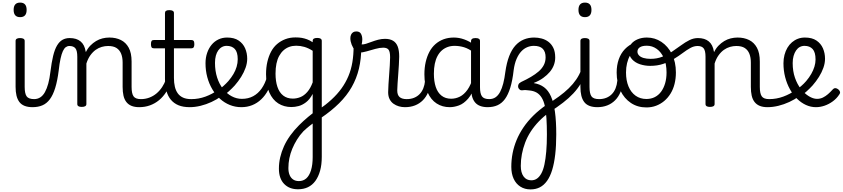

<svg xmlns="http://www.w3.org/2000/svg" viewBox="-20 -808 6487 1478"><path d="M231 17Q195 17 169.5 7Q144 -3 129 -23Q114 -43 107 -72Q100 -101 100 -139V-493Q100 -504 108.5 -509.5Q117 -515 134 -515Q152 -515 161 -509.5Q170 -504 170 -493V-139Q170 -88 185 -66.5Q200 -45 244 -45Q255 -45 261 -35.5Q267 -26 266 -14Q265 -2 256.5 7.5Q248 17 231 17ZM135 -676Q110 -676 97.5 -690Q85 -704 85 -732Q85 -760 97.5 -774Q110 -788 135 -788Q160 -788 172.5 -774Q185 -760 185 -732Q185 -704 172.5 -690Q160 -676 135 -676Z M230 17Q221 17 216.5 7.5Q212 -2 213.5 -14Q215 -26 222 -35.5Q229 -45 242 -45Q269 -45 290 -58.5Q311 -72 326 -99Q341 -126 351.5 -165Q362 -204 368 -255Q377 -328 389 -377.5Q401 -427 419 -457.5Q437 -488 461 -501.5Q485 -515 516 -515Q525 -515 529.5 -505.5Q534 -496 533.5 -484Q533 -472 528 -463Q523 -454 514 -454Q499 -454 486.5 -445Q474 -436 464 -414.5Q454 -393 446 -356.5Q438 -320 432 -266Q422 -186 405 -131Q388 -76 363.5 -43.5Q339 -11 306 3Q273 17 230 17Z M1052 17Q1017 17 992.5 7Q968 -3 952.5 -23Q937 -43 930.5 -72Q924 -101 924 -139V-326Q924 -366 912.5 -394.5Q901 -423 877 -438.5Q853 -454 812 -454Q788 -454 763.5 -447Q739 -440 717 -424.5Q695 -409 676 -383Q657 -357 645 -319V-7Q645 4 636 9.5Q627 15 609 15Q592 15 583.5 9.5Q575 4 575 -7V-371Q575 -418 560.5 -436Q546 -454 514 -454Q501 -454 495 -463Q489 -472 489 -484Q489 -496 496 -505.5Q503 -515 516 -515Q543 -515 564 -508.5Q585 -502 600.5 -489Q616 -476 625.5 -457Q635 -438 639 -414L641 -407Q655 -436 675.5 -457Q696 -478 719.5 -492Q743 -506 769 -512.5Q795 -519 822 -519Q872 -519 910.5 -500Q949 -481 971 -440.5Q993 -400 993 -334V-139Q993 -88 1008 -66.5Q1023 -45 1065 -45Q1077 -45 1082.5 -35.5Q1088 -26 1087 -14Q1086 -2 1077.5 7.5Q1069 17 1052 17Z M1051 17Q1039 17 1033 7.5Q1027 -2 1028 -14Q1029 -26 1038 -35.5Q1047 -45 1064 -45Q1099 -45 1129.5 -56.5Q1160 -68 1184.5 -88.5Q1209 -109 1228 -137.5Q1247 -166 1258 -199Q1263 -212 1273.5 -211Q1284 -210 1292 -202Q1300 -194 1296 -183Q1283 -137 1259.5 -100Q1236 -63 1204.5 -37Q1173 -11 1134.5 3Q1096 17 1051 17Z M1440 17Q1390 17 1354.5 2.5Q1319 -12 1295.5 -40Q1272 -68 1261 -109Q1250 -150 1250 -202V-436H1165Q1152 -436 1147 -443.5Q1142 -451 1142 -468Q1142 -486 1147 -493Q1152 -500 1165 -500H1250V-708Q1250 -719 1258 -724.5Q1266 -730 1283 -730Q1301 -730 1310 -724.5Q1319 -719 1319 -708V-500H1453Q1465 -500 1470.5 -493Q1476 -486 1476 -468Q1476 -451 1470.5 -443.5Q1465 -436 1453 -436H1319V-208Q1319 -171 1326 -141Q1333 -111 1348.5 -89.5Q1364 -68 1389.5 -56.5Q1415 -45 1452 -45Q1464 -45 1470 -35.5Q1476 -26 1475 -14Q1474 -2 1465.5 7.5Q1457 17 1440 17Z M1440 17Q1425 17 1419 7.5Q1413 -2 1415.5 -14Q1418 -26 1427.5 -35.5Q1437 -45 1453 -45Q1509 -45 1562 -64.5Q1615 -84 1655 -114Q1666 -121 1674.5 -117Q1683 -113 1687.5 -103Q1692 -93 1691.5 -82Q1691 -71 1682 -66Q1649 -42 1608 -23Q1567 -4 1524 6.5Q1481 17 1440 17Z M1659 -113Q1681 -129 1701 -147Q1721 -165 1738 -184Q1761 -211 1777 -238Q1793 -265 1801.5 -294Q1810 -323 1810 -352Q1810 -407 1787.5 -431Q1765 -455 1725 -455Q1712 -455 1706.5 -464.5Q1701 -474 1701.5 -487Q1702 -500 1709 -509.5Q1716 -519 1728 -519Q1783 -519 1817 -496Q1851 -473 1867 -436Q1883 -399 1883 -356Q1883 -322 1870.5 -286.5Q1858 -251 1836.5 -216.5Q1815 -182 1787 -150Q1766 -127 1742.5 -106Q1719 -85 1693 -66Z M1838 17Q1791 17 1749 0Q1707 -17 1673 -48Q1639 -79 1614 -121.5Q1589 -164 1575.5 -214.5Q1562 -265 1562 -321Q1562 -364 1574.5 -400.5Q1587 -437 1609 -463.5Q1631 -490 1661.5 -504.5Q1692 -519 1728 -519Q1740 -519 1746 -509.5Q1752 -500 1751.5 -487Q1751 -474 1743.5 -464.5Q1736 -455 1724 -455Q1705 -455 1688.5 -446Q1672 -437 1660 -420Q1648 -403 1641.5 -379Q1635 -355 1635 -324Q1635 -262 1651.5 -211Q1668 -160 1697 -123.5Q1726 -87 1763.5 -67Q1801 -47 1842 -47Q1891 -47 1929 -67.5Q1967 -88 1994 -126.5Q2021 -165 2035 -216Q2037 -224 2048.5 -225.5Q2060 -227 2070.5 -222.5Q2081 -218 2078 -208Q2066 -156 2044 -114.5Q2022 -73 1991 -43.5Q1960 -14 1921.5 1.5Q1883 17 1838 17Z M2274 649Q2207 649 2167 607.5Q2127 566 2127 490Q2127 446 2137 403Q2147 360 2166 318Q2185 276 2214.5 235Q2244 194 2283 155Q2299 139 2316.5 123Q2334 107 2352 92Q2370 77 2387 64V-85Q2364 -42 2335.5 -20.5Q2307 1 2278.5 8.5Q2250 16 2223 16Q2166 16 2122 -12Q2078 -40 2053 -96.5Q2028 -153 2028 -237Q2028 -288 2038 -331.5Q2048 -375 2066.5 -410Q2085 -445 2113 -469Q2141 -493 2176.5 -506.5Q2212 -520 2255 -520Q2282 -520 2302.5 -516.5Q2323 -513 2343.5 -505.5Q2364 -498 2387 -483V-493Q2387 -505 2395.5 -510.5Q2404 -516 2422 -516Q2439 -516 2448 -510.5Q2457 -505 2457 -493V399Q2457 460 2444 506.5Q2431 553 2407.5 585Q2384 617 2350.5 633Q2317 649 2274 649ZM2281 586Q2314 586 2337.5 565.5Q2361 545 2374 503Q2387 461 2387 401V143Q2374 152 2362 162Q2350 172 2338 182Q2326 192 2315 203Q2287 233 2266 267Q2245 301 2230 337Q2215 373 2207.5 410.5Q2200 448 2200 486Q2200 517 2209.5 539.5Q2219 562 2237 574Q2255 586 2281 586ZM2234 -49Q2264 -49 2292.5 -60.5Q2321 -72 2345.5 -100Q2370 -128 2387 -174V-417Q2354 -438 2323 -447Q2292 -456 2260 -456Q2231 -456 2206.5 -447Q2182 -438 2162.5 -420.5Q2143 -403 2129 -377.5Q2115 -352 2108 -318Q2101 -284 2101 -241Q2101 -183 2115.5 -139.5Q2130 -96 2160 -72.5Q2190 -49 2234 -49Z M2448 102Q2438 110 2429 104Q2420 98 2416 85.5Q2412 73 2415 59.5Q2418 46 2431 38Q2488 -1 2532.5 -42Q2577 -83 2609 -127.5Q2641 -172 2662 -222Q2683 -272 2692.5 -329Q2702 -386 2702 -451Q2702 -461 2711 -465Q2720 -469 2731.5 -467.5Q2743 -466 2752 -459.5Q2761 -453 2761 -442Q2761 -355 2743 -279.5Q2725 -204 2687.5 -138Q2650 -72 2590.5 -13Q2531 46 2448 102Z M3097 17Q3073 17 3050.5 10.5Q3028 4 3009 -9.5Q2990 -23 2979 -45Q2968 -67 2968 -98Q2968 -125 2970.5 -159.5Q2973 -194 2975.5 -231.5Q2978 -269 2980.5 -304.5Q2983 -340 2983 -367Q2983 -410 2971 -425.5Q2959 -441 2930 -441Q2903 -441 2869 -431.5Q2835 -422 2802 -412.5Q2769 -403 2745 -403Q2728 -403 2712.5 -421Q2697 -439 2687 -464.5Q2677 -490 2677 -514Q2677 -529 2682.5 -541Q2688 -553 2698 -559.5Q2708 -566 2723 -566Q2749 -566 2759 -547.5Q2769 -529 2769 -504Q2769 -494 2767.5 -484Q2766 -474 2764 -466Q2778 -465 2797.5 -471Q2817 -477 2840.5 -486Q2864 -495 2890.5 -502Q2917 -509 2944 -509Q2981 -509 3005.5 -494.5Q3030 -480 3041.5 -450Q3053 -420 3053 -372Q3053 -345 3050.5 -309Q3048 -273 3045.5 -235.5Q3043 -198 3040.5 -165.5Q3038 -133 3038 -112Q3038 -76 3056.5 -60.5Q3075 -45 3110 -45Q3122 -45 3128.5 -35.5Q3135 -26 3134 -14Q3133 -2 3124 7.5Q3115 17 3097 17Z M3098 17Q3086 17 3080 7.5Q3074 -2 3075 -14Q3076 -26 3085 -35.5Q3094 -45 3111 -45Q3142 -45 3167 -55Q3192 -65 3210 -83.5Q3228 -102 3238.5 -128Q3249 -154 3252 -186Q3253 -199 3264 -203.5Q3275 -208 3285.5 -203.5Q3296 -199 3295 -186Q3292 -137 3276.5 -99.5Q3261 -62 3235 -36Q3209 -10 3174.5 3.5Q3140 17 3098 17Z M3442 17Q3385 17 3341 -11.5Q3297 -40 3272 -96.5Q3247 -153 3247 -236Q3247 -287 3257 -330.5Q3267 -374 3285.5 -409Q3304 -444 3332 -468.5Q3360 -493 3395.5 -506Q3431 -519 3474 -519Q3514 -519 3554 -504.5Q3594 -490 3628 -465V-403Q3589 -433 3553 -444Q3517 -455 3479 -455Q3450 -455 3425.5 -446Q3401 -437 3381.5 -420Q3362 -403 3348 -377Q3334 -351 3327 -317Q3320 -283 3320 -240Q3320 -182 3334.5 -138.5Q3349 -95 3379 -71.5Q3409 -48 3453 -48Q3488 -48 3520 -64Q3552 -80 3578.5 -117Q3605 -154 3622 -215L3640 -163Q3618 -88 3584 -49Q3550 -10 3513 3.5Q3476 17 3442 17ZM3734 17Q3701 17 3676 7.5Q3651 -2 3635.5 -21.5Q3620 -41 3613 -69.5Q3606 -98 3606 -136V-491Q3606 -503 3614.5 -509Q3623 -515 3641 -515Q3658 -515 3666.5 -509.5Q3675 -504 3675 -492V-136Q3675 -88 3690 -66.5Q3705 -45 3747 -45Q3755 -45 3759.5 -35.5Q3764 -26 3763 -14Q3762 -2 3755 7.5Q3748 17 3734 17Z M3733 17Q3724 17 3719.5 7.5Q3715 -2 3716.5 -14Q3718 -26 3725 -35.5Q3732 -45 3745 -45Q3774 -45 3794.5 -59Q3815 -73 3829.5 -100Q3844 -127 3854 -166Q3864 -205 3870 -254Q3880 -325 3899.5 -375.5Q3919 -426 3947.5 -457.5Q3976 -489 4012.5 -504Q4049 -519 4092 -519Q4101 -519 4105 -509Q4109 -499 4108.5 -486.5Q4108 -474 4103 -464.5Q4098 -455 4089 -455Q4063 -455 4038 -444.5Q4013 -434 3992.5 -412Q3972 -390 3956.5 -354.5Q3941 -319 3934 -267Q3925 -187 3908 -132.5Q3891 -78 3867 -45.5Q3843 -13 3810 2Q3777 17 3733 17Z M4064 650Q4019 650 3985.5 628.5Q3952 607 3934 568Q3916 529 3916 476Q3916 457 3927 448.5Q3938 440 3952.5 439Q3967 438 3978 445.5Q3989 453 3989 469Q3989 521 4010.5 550.5Q4032 580 4070 580Q4095 580 4114 566.5Q4133 553 4147.5 526.5Q4162 500 4171 458Q4180 416 4185 358.5Q4190 301 4190 227Q4190 157 4186.5 103Q4183 49 4174.5 9.5Q4166 -30 4150 -56Q4134 -82 4110.5 -95.5Q4087 -109 4053 -112Q4040 -114 4027 -114.5Q4014 -115 4002 -113Q3990 -111 3981 -118Q3972 -125 3969 -135.5Q3966 -146 3971 -157.5Q3976 -169 3992 -177Q4033 -196 4067 -216Q4101 -236 4126.5 -258Q4152 -280 4166 -307Q4180 -334 4180 -367Q4180 -410 4158 -432.5Q4136 -455 4090 -455Q4075 -455 4068 -464.5Q4061 -474 4061.5 -486.5Q4062 -499 4069.5 -509Q4077 -519 4092 -519Q4121 -519 4149.5 -511.5Q4178 -504 4201.5 -486.5Q4225 -469 4239.5 -439.5Q4254 -410 4254 -365Q4254 -335 4243.5 -307Q4233 -279 4212.5 -254.5Q4192 -230 4161.5 -208Q4131 -186 4090 -170V-168Q4135 -161 4168 -136.5Q4201 -112 4221.5 -65.5Q4242 -19 4252 53Q4262 125 4262 227Q4262 313 4254 381.5Q4246 450 4230.5 500.5Q4215 551 4191 584.5Q4167 618 4135.5 634Q4104 650 4064 650Z M3989 469Q3989 484 3978 493Q3967 502 3952.5 503.5Q3938 505 3927 498Q3916 491 3916 476Q3916 423 3926 371.5Q3936 320 3956.5 270.5Q3977 221 4009 173.5Q4041 126 4085.5 82Q4130 38 4188 -2Q4240 -34 4282.5 -65Q4325 -96 4358.5 -128.5Q4392 -161 4416 -196.5Q4440 -232 4454 -269Q4461 -286 4470.5 -287Q4480 -288 4487 -278.5Q4494 -269 4490 -256Q4477 -209 4452.5 -167.5Q4428 -126 4393.5 -89Q4359 -52 4314 -17.5Q4269 17 4214 53Q4165 88 4128.5 126Q4092 164 4065.5 205Q4039 246 4022.5 290Q4006 334 3997.5 378.5Q3989 423 3989 469Z M4579 17Q4543 17 4517.5 7Q4492 -3 4477 -23Q4462 -43 4455 -72Q4448 -101 4448 -139V-493Q4448 -504 4456.5 -509.5Q4465 -515 4482 -515Q4500 -515 4509 -509.5Q4518 -504 4518 -493V-139Q4518 -88 4533 -66.5Q4548 -45 4592 -45Q4603 -45 4609 -35.5Q4615 -26 4614 -14Q4613 -2 4604.5 7.5Q4596 17 4579 17ZM4483 -676Q4458 -676 4445.5 -690Q4433 -704 4433 -732Q4433 -760 4445.5 -774Q4458 -788 4483 -788Q4508 -788 4520.5 -774Q4533 -760 4533 -732Q4533 -704 4520.5 -690Q4508 -676 4483 -676Z M4578 17Q4566 17 4560 7.5Q4554 -2 4555 -14Q4556 -26 4565 -35.5Q4574 -45 4591 -45Q4622 -45 4647 -55Q4672 -65 4690 -83.5Q4708 -102 4718.5 -128Q4729 -154 4732 -186Q4733 -199 4744 -203.5Q4755 -208 4765.5 -203.5Q4776 -199 4775 -186Q4772 -137 4756.5 -99.5Q4741 -62 4715 -36Q4689 -10 4654.5 3.5Q4620 17 4578 17Z M4956 19Q4888 19 4836.5 -15.5Q4785 -50 4756 -110.5Q4727 -171 4727 -250Q4727 -305 4743 -351Q4759 -397 4790.5 -430Q4822 -463 4868 -481.5Q4914 -500 4974 -500Q4985 -500 4988 -490.5Q4991 -481 4987 -472Q4983 -463 4973 -463Q4941 -463 4914 -453Q4887 -443 4866 -424.5Q4845 -406 4830 -380.5Q4815 -355 4807 -321.5Q4799 -288 4799 -250Q4799 -189 4818 -143Q4837 -97 4872.5 -71.5Q4908 -46 4956 -46Q4992 -46 5020.5 -60.5Q5049 -75 5069 -102Q5089 -129 5100 -166.5Q5111 -204 5111 -250Q5111 -315 5090.5 -361Q5070 -407 5035.5 -431.5Q5001 -456 4960 -456Q4944 -456 4936.5 -465.5Q4929 -475 4929 -487.5Q4929 -500 4936.5 -509.5Q4944 -519 4960 -519Q5021 -519 5071.5 -485.5Q5122 -452 5152.5 -391.5Q5183 -331 5183 -250Q5183 -203 5172.5 -161.5Q5162 -120 5141.5 -87Q5121 -54 5093 -30.5Q5065 -7 5030.5 6Q4996 19 4956 19Z M4985 -301Q4945 -301 4907.5 -313Q4870 -325 4845.5 -351.5Q4821 -378 4821 -418Q4821 -448 4839.5 -470.5Q4858 -493 4889.5 -506Q4921 -519 4958 -519Q4974 -519 4982 -509.5Q4990 -500 4990 -487.5Q4990 -475 4982 -465.5Q4974 -456 4958 -456Q4924 -456 4905.5 -444Q4887 -432 4887 -410Q4887 -394 4899.5 -381Q4912 -368 4935 -361.5Q4958 -355 4988 -355Q5037 -355 5077.5 -371Q5118 -387 5154 -411Q5190 -435 5222.5 -459Q5255 -483 5287 -499Q5319 -515 5353 -515Q5369 -515 5376.5 -505.5Q5384 -496 5383 -484Q5382 -472 5373.5 -463Q5365 -454 5350 -454Q5322 -454 5294 -438.5Q5266 -423 5235.5 -400Q5205 -377 5168 -354.5Q5131 -332 5086 -316.5Q5041 -301 4985 -301Z M5888 17Q5853 17 5828.5 7Q5804 -3 5788.5 -23Q5773 -43 5766.5 -72Q5760 -101 5760 -139V-326Q5760 -366 5748.5 -394.5Q5737 -423 5713 -438.5Q5689 -454 5648 -454Q5624 -454 5599.5 -447Q5575 -440 5553 -424.5Q5531 -409 5512 -383Q5493 -357 5481 -319V-7Q5481 4 5472 9.5Q5463 15 5445 15Q5428 15 5419.5 9.5Q5411 4 5411 -7V-371Q5411 -418 5396.5 -436Q5382 -454 5350 -454Q5337 -454 5331 -463Q5325 -472 5325 -484Q5325 -496 5332 -505.5Q5339 -515 5352 -515Q5379 -515 5400 -508.5Q5421 -502 5436.5 -489Q5452 -476 5461.5 -457Q5471 -438 5475 -414L5477 -407Q5491 -436 5511.5 -457Q5532 -478 5555.5 -492Q5579 -506 5605 -512.5Q5631 -519 5658 -519Q5708 -519 5746.5 -500Q5785 -481 5807 -440.5Q5829 -400 5829 -334V-139Q5829 -88 5844 -66.5Q5859 -45 5901 -45Q5913 -45 5918.5 -35.5Q5924 -26 5923 -14Q5922 -2 5913.5 7.5Q5905 17 5888 17Z M5888 17Q5873 17 5867 7.5Q5861 -2 5863.5 -14Q5866 -26 5875.5 -35.5Q5885 -45 5901 -45Q5957 -45 6010 -64.5Q6063 -84 6103 -114Q6114 -121 6122.5 -117Q6131 -113 6135.5 -103Q6140 -93 6139.5 -82Q6139 -71 6130 -66Q6097 -42 6056 -23Q6015 -4 5972 6.5Q5929 17 5888 17Z M6104 -112Q6127 -128 6148 -146Q6169 -164 6186 -184Q6209 -211 6225 -239Q6241 -267 6249.5 -295Q6258 -323 6258 -350Q6258 -406 6235.5 -430.5Q6213 -455 6173 -455Q6153 -455 6136.5 -446Q6120 -437 6108 -419.5Q6096 -402 6089 -377.5Q6082 -353 6082 -322Q6082 -260 6099.5 -209.5Q6117 -159 6145.5 -123Q6174 -87 6207 -67Q6240 -47 6269 -47Q6294 -47 6314.5 -57Q6335 -67 6353.5 -83Q6372 -99 6389 -118Q6400 -130 6410.5 -129.5Q6421 -129 6432 -121Q6443 -112 6446 -102Q6449 -92 6441 -81Q6421 -50 6391 -28Q6361 -6 6327.5 5.5Q6294 17 6261 17Q6221 17 6184 0Q6147 -17 6115.5 -48Q6084 -79 6060.5 -121.5Q6037 -164 6024 -214.5Q6011 -265 6011 -321Q6011 -355 6019 -385.5Q6027 -416 6041.5 -440.5Q6056 -465 6076.5 -482.5Q6097 -500 6122 -509.5Q6147 -519 6176 -519Q6231 -519 6265 -496Q6299 -473 6315 -436Q6331 -399 6331 -356Q6331 -322 6318.5 -286.5Q6306 -251 6284.5 -216.5Q6263 -182 6235 -150Q6213 -126 6188.5 -104Q6164 -82 6136 -63Z"/></svg>

Font: Playwrite BR Light
Style: Regular
Weight: 300
Version: Version 1.003